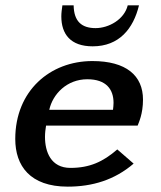

<svg xmlns="http://www.w3.org/2000/svg" viewBox="-20 -688 603 717"><path d="M37 -169C37 -69 92 9 233 9C325 9 408 -16 479 -77L418 -130C365 -84 315 -61 243 -61C170 -61 148 -121 148 -177C148 -192 150 -206 152 -219H494C498 -230 514 -262 514 -316C514 -406 451 -460 325 -460C167 -460 37 -349 37 -169ZM164 -278C177 -337 230 -392 306 -392C377 -392 404 -354 404 -304C404 -296 403 -287 402 -278ZM209 -627C209 -561 243 -515 326 -515C425 -515 478 -581 499 -668H457C444 -615 386 -583 337 -583C285 -583 256 -608 255 -668H213C211 -654 209 -640 209 -627Z"/></svg>

Font: KpSans
Style: BoldItalic
Weight: 700
Italic angle: -11°
Version: Version 0.66